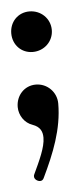

<svg xmlns="http://www.w3.org/2000/svg" viewBox="-38 -154 168 434"><g transform="rotate(-5 46.0 63.0)"><path d="M45 248C70 196 92 142 92 84C92 58 71 37 45 37C19 37 0 58 0 84C0 103 12 121 30 127C47 133 52 144 52 158C52 180 38 209 24 239C23 241 23 242 23 244C23 250 30 255 36 255C40 255 43 253 45 248ZM0 -83C0 -57 19 -37 45 -37C71 -37 92 -57 92 -83C92 -109 71 -129 45 -129C19 -129 0 -109 0 -83Z"/></g></svg>

Font: Ekmelos
Style: Regular
Weight: 500
Designer: Thomas Richter (thomas-richter@aon.at)
Version: Version 2.58